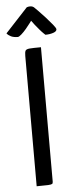

<svg xmlns="http://www.w3.org/2000/svg" viewBox="-103 -942 376 973"><g transform="rotate(-5 85.0 -455.5)"><path d="M43 0V-663Q43 -682 47 -689.5Q51 -697 68.5 -698.5Q86 -700 126 -700V-16Q126 -8 122 -5Q118 -2 101.5 -1Q85 0 43 0ZM154 -761Q154 -761 145.5 -769Q137 -777 126 -790Q115 -803 104.5 -816Q94 -829 88 -838Q88 -838 79.5 -826.5Q71 -815 58 -799.5Q45 -784 32.5 -773Q20 -762 14 -762Q-7 -762 -20.5 -768.5Q-34 -775 -42 -785L72 -908Q80 -911 89 -911Q96 -911 102 -908.5Q108 -906 114 -899Q114 -899 129 -884Q144 -869 163 -848Q182 -827 197 -808.5Q212 -790 212 -784Q212 -773 194 -767Q176 -761 154 -761Z"/></g></svg>

Font: Yanone Kaffeesatz ExtraLight
Style: Regular
Weight: 400
Version: Version 2.003